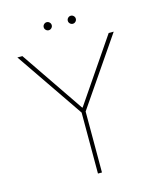

<svg xmlns="http://www.w3.org/2000/svg" viewBox="-127 -961 868 1050"><g transform="rotate(-15 307.0 -436.0)"><path d="M34.1 -727.3H62.5L305.4 -370.7H308.2L551.1 -727.3H579.5L318.2 -345.2V0H295.5V-345.2ZM238.6 -826.7Q229.4 -826.7 222.7 -833.5Q215.9 -840.2 215.9 -849.4Q215.9 -858.7 222.7 -865.4Q229.4 -872.2 238.6 -872.2Q247.9 -872.2 254.6 -865.4Q261.4 -858.7 261.4 -849.4Q261.4 -840.2 254.6 -833.5Q247.9 -826.7 238.6 -826.7ZM375 -826.7Q365.8 -826.7 359 -833.5Q352.3 -840.2 352.3 -849.4Q352.3 -858.7 359 -865.4Q365.8 -872.2 375 -872.2Q384.2 -872.2 391 -865.4Q397.7 -858.7 397.7 -849.4Q397.7 -840.2 391 -833.5Q384.2 -826.7 375 -826.7Z"/></g></svg>

Font: Inter Thin BETA
Style: Regular
Weight: 100
Designer: Rasmus Andersson
Foundry: rsms
Version: Version 3.011;git-f93a4a705